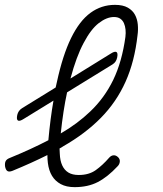

<svg xmlns="http://www.w3.org/2000/svg" viewBox="-52 -760 672 790"><path d="M46 -271Q29 -260 22 -264Q15 -268 19 -287Q21 -296 26 -303Q31 -310 39 -315L177 -400Q180 -411 182 -422Q206 -533 240.5 -603.5Q275 -674 320 -707Q365 -740 421 -740Q454 -740 474 -728.5Q494 -717 503.5 -699Q513 -681 515 -659Q517 -637 514 -616Q502 -507 464.5 -423.5Q427 -340 363 -275Q299 -210 208 -158Q201 -153 193 -149Q193 -138 194 -128Q195 -99 204 -79.5Q213 -60 229.5 -50Q246 -40 272 -40Q314 -40 342 -60Q370 -80 397 -111Q405 -120 414.5 -121Q424 -122 433 -114Q442 -106 441 -95Q440 -84 432 -76Q391 -32 350.5 -11Q310 10 255 10Q221 10 198 -2.5Q175 -15 162 -36.5Q149 -58 145 -89Q143 -105 143 -122Q77 -89 -1 -57Q-14 -52 -21 -56Q-28 -60 -31 -74Q-33 -88 -29 -96.5Q-25 -105 -12 -110Q76 -146 147 -183Q155 -272 168 -346ZM198 -211Q267 -251 319 -301Q378 -357 414 -431.5Q450 -506 464 -608Q466 -624 464.5 -638.5Q463 -653 458 -664.5Q453 -676 443 -683Q433 -690 417 -690Q387 -690 354.5 -665Q322 -640 292 -583Q262 -527 238 -437L403 -539Q420 -550 427 -546Q434 -542 430 -523Q428 -514 423.5 -507Q419 -500 411 -495L224 -380Q208 -306 198 -211Z"/></svg>

Font: Maple Mono Thin
Style: Italic
Weight: 250
Italic angle: -10°
Monospace: yes
Designer: subframe7536
Version: Version 7.000